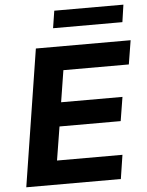

<svg xmlns="http://www.w3.org/2000/svg" viewBox="-59 -938 753 985"><g transform="rotate(-5 317.5 -445.0)"><path d="M36 0 147 -705H635L615 -582H278L252 -419H568L548 -296H233L205 -123H542L523 0ZM244 -801 258 -890H614L601 -801Z"/></g></svg>

Font: Nunito Sans 11pt ExtraBold
Style: Italic
Weight: 800
Italic angle: -9°
Version: Version 3.101;gftools[0.9.27]